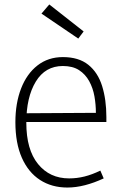

<svg xmlns="http://www.w3.org/2000/svg" viewBox="-20 -833 533 861"><path d="M331 -660 166 -772 201 -813 355 -692ZM282 8Q212 8 159.5 -26Q107 -60 78 -125.5Q49 -191 49 -285Q49 -370 74.5 -436Q100 -502 148 -539.5Q196 -577 262 -577Q333 -577 376 -542.5Q419 -508 438 -447Q457 -386 457 -308V-286H75V-325L410 -327Q410 -364 403.5 -401Q397 -438 380 -469Q363 -500 334.5 -518.5Q306 -537 262 -537Q183 -537 140.5 -467Q98 -397 98 -283Q98 -162 150.5 -97.5Q203 -33 290 -33Q325 -33 359 -41.5Q393 -50 430 -68L445 -33Q402 -13 361 -2.5Q320 8 282 8Z"/></svg>

Font: Yaldevi ExtraLight ExtraLight
Style: Regular
Weight: 250
Version: Version 1.100